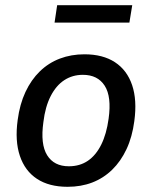

<svg xmlns="http://www.w3.org/2000/svg" viewBox="-20 -710 584 739"><path d="M240 9Q169 9 122.5 -21.5Q76 -52 56.5 -110Q37 -168 48 -248Q56 -309 78 -356Q100 -403 133.5 -435.5Q167 -468 210.5 -484.5Q254 -501 305 -501Q376 -501 422.5 -470.5Q469 -440 488.5 -382.5Q508 -325 497 -244Q489 -183 467 -136Q445 -89 411.5 -56.5Q378 -24 335 -7.5Q292 9 240 9ZM245 -70Q287 -70 318 -91Q349 -112 369.5 -153Q390 -194 398 -253Q410 -338 383 -380Q356 -422 299 -422Q259 -422 227.5 -401.5Q196 -381 175 -340Q154 -299 147 -240Q135 -155 161.5 -112.5Q188 -70 245 -70ZM190 -623 200 -690H489L478 -623Z"/></svg>

Font: Nunito Sans 10pt SemiCondensed SemiBold
Style: Italic
Weight: 600
Width: 4
Italic angle: -9°
Designer: Vernon Adams
Foundry: Vernon Adams
Version: Version 3.101;gftools[0.9.27]